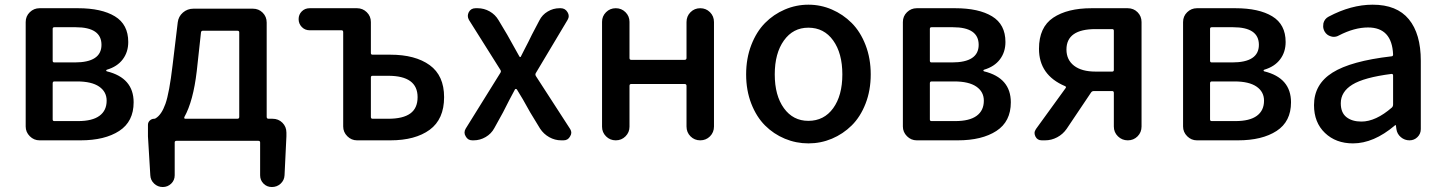

<svg xmlns="http://www.w3.org/2000/svg" viewBox="-20 -584 6008 799"><path d="M144.5 0Q121.1 0 104 -17.1Q86.9 -34.2 86.9 -57.6V-492.2Q86.9 -516.6 104 -533.2Q121.1 -549.8 144.5 -549.8H304.7Q402.3 -549.8 458 -516.1Q513.7 -482.4 513.7 -409.2Q513.7 -367.2 490.7 -336.9Q467.8 -306.6 424.8 -293.9Q421.9 -293 421.9 -290.5Q421.9 -288.1 424.8 -287.1Q536.1 -259.8 536.1 -158.2Q536.1 -78.1 476.1 -39.1Q416 0 315.4 0ZM199.2 -331.1Q199.2 -324.2 206.1 -324.2H291Q402.3 -324.2 402.3 -397.5Q402.3 -470.7 294.9 -470.7H206.1Q199.2 -470.7 199.2 -463.9ZM199.2 -86.9Q199.2 -80.1 206.1 -80.1H304.7Q364.3 -80.1 394 -102.1Q423.8 -124 423.8 -165Q423.8 -202.1 392.6 -223.6Q361.3 -245.1 300.8 -245.1H206.1Q199.2 -245.1 199.2 -237.3Z M824.2 -456.1Q817.4 -456.1 816.4 -449.2L798.8 -288.1Q784.2 -163.1 747.1 -96.7Q746.1 -94.7 747.1 -92.3Q748 -89.8 750 -89.8H967.8Q975.6 -89.8 975.6 -97.7V-449.2Q975.6 -456.1 967.8 -456.1ZM1089.8 -97.7Q1089.8 -89.8 1097.7 -89.8H1114.3Q1138.7 -89.8 1155.3 -73.2Q1171.9 -56.6 1171.9 -32.2V-16.6L1164.1 145.5Q1163.1 166 1147.9 180.2Q1132.8 194.3 1111.3 194.3Q1090.8 194.3 1076.7 180.2Q1062.5 166 1062.5 145.5V8.8Q1062.5 2 1054.7 2H714.8Q707 2 707 8.8V145.5Q707 166 692.4 180.2Q677.7 194.3 657.2 194.3Q636.7 194.3 621.6 180.2Q606.4 166 605.5 145.5L595.7 -16.6V-64.5Q595.7 -75.2 603.5 -82.5Q611.3 -89.8 622.1 -89.8Q625 -89.8 627.9 -91.8Q652.3 -106.4 668.5 -151.9Q684.6 -197.3 698.2 -312.5L719.7 -491.2Q722.7 -515.6 741.2 -531.7Q759.8 -547.9 785.2 -547.9H1032.2Q1056.6 -547.9 1073.2 -531.2Q1089.8 -514.6 1089.8 -490.2Z M1465.8 0Q1442.4 0 1425.3 -17.1Q1408.2 -34.2 1408.2 -57.6V-450.2Q1408.2 -458 1401.4 -458H1268.6Q1249 -458 1235.8 -471.7Q1222.7 -485.4 1222.7 -504.4Q1222.7 -523.4 1235.8 -536.6Q1249 -549.8 1268.6 -549.8H1465.8Q1489.3 -549.8 1506.3 -533.2Q1523.4 -516.6 1523.4 -492.2V-363.3Q1523.4 -356.4 1530.3 -356.4H1604.5Q1708 -356.4 1768.1 -313Q1828.1 -269.5 1828.1 -179.7Q1828.1 -87.9 1768.1 -43.9Q1708 0 1604.5 0ZM1523.4 -97.7Q1523.4 -89.8 1530.3 -89.8H1595.7Q1657.2 -89.8 1687.5 -111.8Q1717.8 -133.8 1717.8 -179.7Q1717.8 -268.6 1595.7 -268.6H1530.3Q1523.4 -268.6 1523.4 -261.7Z M1945.3 0Q1926.8 0 1918 -16.6Q1913.1 -24.4 1913.1 -32.2Q1913.1 -41 1918 -48.8L2062.5 -281.2Q2066.4 -287.1 2062.5 -293L1931.6 -501Q1926.8 -509.8 1926.8 -517.6Q1926.8 -525.4 1930.7 -533.2Q1939.5 -549.8 1959 -549.8H1967.8Q1994.1 -549.8 2017.6 -536.6Q2041 -523.4 2054.7 -500L2090.8 -439.5Q2107.4 -409.2 2141.6 -348.6Q2142.6 -346.7 2145 -346.7Q2147.5 -346.7 2147.5 -348.6Q2154.3 -362.3 2162.1 -377.4Q2169.9 -392.6 2179.2 -410.6Q2188.5 -428.7 2193.4 -439.5L2224.6 -499Q2236.3 -522.5 2259.3 -536.1Q2282.2 -549.8 2308.6 -549.8H2313.5Q2332 -549.8 2341.8 -533.2Q2346.7 -525.4 2346.7 -517.6Q2346.7 -508.8 2341.8 -501L2210 -280.3Q2206.1 -274.4 2210 -267.6L2351.6 -48.8Q2357.4 -40 2357.4 -31.2Q2357.4 -24.4 2352.5 -16.6Q2343.8 0 2325.2 0H2315.4Q2289.1 0 2265.6 -13.2Q2242.2 -26.4 2227.5 -48.8L2186.5 -116.2Q2153.3 -176.8 2130.9 -211.9Q2128.9 -213.9 2126.5 -213.9Q2124 -213.9 2123 -211.9Q2100.6 -170.9 2073.2 -116.2L2037.1 -50.8Q2024.4 -27.3 2001 -13.7Q1977.5 0 1951.2 0Z M2485.4 -56.6V-493.2Q2485.4 -516.6 2502 -533.2Q2518.6 -549.8 2542.5 -549.8Q2566.4 -549.8 2583 -533.2Q2599.6 -516.6 2599.6 -493.2V-342.8Q2599.6 -335 2606.4 -335H2829.1Q2836.9 -335 2836.9 -342.8V-492.2Q2836.9 -516.6 2853.5 -533.2Q2870.1 -549.8 2894 -549.8Q2918 -549.8 2934.6 -533.2Q2951.2 -516.6 2951.2 -492.2V-57.6Q2951.2 -33.2 2934.6 -16.6Q2918 0 2894 0Q2870.1 0 2853.5 -16.6Q2836.9 -33.2 2836.9 -57.6V-226.6Q2836.9 -234.4 2829.1 -234.4H2606.4Q2599.6 -234.4 2599.6 -226.6V-56.6Q2599.6 -33.2 2583 -16.6Q2566.4 0 2542.5 0Q2518.6 0 2502 -16.6Q2485.4 -33.2 2485.4 -56.6Z M3085 -274.4Q3085 -340.8 3106.4 -396.5Q3127.9 -452.1 3163.6 -488.3Q3199.2 -524.4 3246.1 -544.4Q3293 -564.5 3344.2 -564.5Q3395.5 -564.5 3441.9 -544.4Q3488.3 -524.4 3524.4 -488.3Q3560.5 -452.1 3582 -396.5Q3603.5 -340.8 3603.5 -274.4Q3603.5 -208 3582 -152.8Q3560.5 -97.7 3524.4 -62Q3488.3 -26.4 3441.9 -6.8Q3395.5 12.7 3344.2 12.7Q3293 12.7 3246.1 -6.8Q3199.2 -26.4 3163.6 -62Q3127.9 -97.7 3106.4 -152.8Q3085 -208 3085 -274.4ZM3343.8 -81.1Q3409.2 -81.1 3447.3 -133.8Q3485.4 -186.5 3485.4 -274.4Q3485.4 -362.3 3447.3 -415.5Q3409.2 -468.8 3343.8 -468.8Q3280.3 -468.8 3242.2 -415.5Q3204.1 -362.3 3204.1 -274.4Q3204.1 -186.5 3242.2 -133.8Q3280.3 -81.1 3343.8 -81.1Z M3794.9 0Q3771.5 0 3754.4 -17.1Q3737.3 -34.2 3737.3 -57.6V-492.2Q3737.3 -516.6 3754.4 -533.2Q3771.5 -549.8 3794.9 -549.8H3955.1Q4052.7 -549.8 4108.4 -516.1Q4164.1 -482.4 4164.1 -409.2Q4164.1 -367.2 4141.1 -336.9Q4118.2 -306.6 4075.2 -293.9Q4072.3 -293 4072.3 -290.5Q4072.3 -288.1 4075.2 -287.1Q4186.5 -259.8 4186.5 -158.2Q4186.5 -78.1 4126.5 -39.1Q4066.4 0 3965.8 0ZM3849.6 -331.1Q3849.6 -324.2 3856.4 -324.2H3941.4Q4052.7 -324.2 4052.7 -397.5Q4052.7 -470.7 3945.3 -470.7H3856.4Q3849.6 -470.7 3849.6 -463.9ZM3849.6 -86.9Q3849.6 -80.1 3856.4 -80.1H3955.1Q4014.6 -80.1 4044.4 -102.1Q4074.2 -124 4074.2 -165Q4074.2 -202.1 4043 -223.6Q4011.7 -245.1 3951.2 -245.1H3856.4Q3849.6 -245.1 3849.6 -237.3Z M4608.4 -286.1Q4615.2 -286.1 4615.2 -293V-456.1Q4615.2 -462.9 4608.4 -462.9H4539.1Q4418 -462.9 4418 -377.9Q4418 -335 4449.7 -310.5Q4481.4 -286.1 4539.1 -286.1ZM4522.5 -549.8H4672.9Q4697.3 -549.8 4713.9 -533.2Q4730.5 -516.6 4730.5 -492.2V-57.6Q4730.5 -33.2 4713.9 -16.6Q4697.3 0 4673.3 0Q4649.4 0 4632.3 -16.6Q4615.2 -33.2 4615.2 -57.6V-197.3Q4615.2 -205.1 4608.4 -205.1H4532.2Q4524.4 -205.1 4520.5 -199.2L4418.9 -47.9Q4403.3 -25.4 4379.4 -12.7Q4355.5 0 4329.1 0H4315.4Q4296.9 0 4289.1 -15.6Q4285.2 -23.4 4285.2 -30.3Q4285.2 -38.1 4291 -46.9L4414.1 -216.8Q4418.9 -222.7 4412.1 -225.6Q4303.7 -271.5 4303.7 -380.9Q4303.7 -470.7 4362.8 -510.3Q4421.9 -549.8 4522.5 -549.8Z M4960.9 0Q4937.5 0 4920.4 -17.1Q4903.3 -34.2 4903.3 -57.6V-492.2Q4903.3 -516.6 4920.4 -533.2Q4937.5 -549.8 4960.9 -549.8H5121.1Q5218.8 -549.8 5274.4 -516.1Q5330.1 -482.4 5330.1 -409.2Q5330.1 -367.2 5307.1 -336.9Q5284.2 -306.6 5241.2 -293.9Q5238.3 -293 5238.3 -290.5Q5238.3 -288.1 5241.2 -287.1Q5352.5 -259.8 5352.5 -158.2Q5352.5 -78.1 5292.5 -39.1Q5232.4 0 5131.8 0ZM5015.6 -331.1Q5015.6 -324.2 5022.5 -324.2H5107.4Q5218.8 -324.2 5218.8 -397.5Q5218.8 -470.7 5111.3 -470.7H5022.5Q5015.6 -470.7 5015.6 -463.9ZM5015.6 -86.9Q5015.6 -80.1 5022.5 -80.1H5121.1Q5180.7 -80.1 5210.4 -102.1Q5240.2 -124 5240.2 -165Q5240.2 -202.1 5209 -223.6Q5177.7 -245.1 5117.2 -245.1H5022.5Q5015.6 -245.1 5015.6 -237.3Z M5610.4 12.7Q5539.1 12.7 5493.7 -30.8Q5448.2 -74.2 5448.2 -146.5Q5448.2 -233.4 5524.9 -281.7Q5601.6 -330.1 5770.5 -349.6Q5777.3 -349.6 5777.3 -357.4Q5772.5 -469.7 5672.9 -469.7Q5616.2 -469.7 5551.8 -436.5Q5542 -430.7 5530.3 -430.7Q5524.4 -430.7 5518.6 -432.6Q5501 -437.5 5492.2 -453.1Q5486.3 -463.9 5486.3 -474.6Q5486.3 -481.4 5487.3 -487.3Q5492.2 -505.9 5508.8 -514.6Q5602.5 -564.5 5692.4 -564.5Q5793 -564.5 5842.8 -503.9Q5892.6 -443.4 5892.6 -331.1V-46.9Q5892.6 -27.3 5878.9 -13.7Q5865.2 0 5845.7 0Q5825.2 0 5809.6 -13.2Q5793.9 -26.4 5791 -46.9L5789.1 -61.5Q5788.1 -63.5 5786.6 -63.5Q5785.2 -63.5 5784.2 -61.5Q5696.3 12.7 5610.4 12.7ZM5645.5 -78.1Q5705.1 -78.1 5772.5 -136.7Q5777.3 -141.6 5777.3 -149.4V-269.5Q5777.3 -276.4 5771.5 -276.4Q5771.5 -276.4 5770.5 -276.4Q5656.2 -261.7 5607.9 -231.9Q5559.6 -202.1 5559.6 -154.3Q5559.6 -115.2 5583 -96.7Q5606.4 -78.1 5645.5 -78.1Z"/></svg>

Font: Gen Jyuu Gothic Medium
Style: Regular
Weight: 500
Designer: [Source Han Sans]
Ryoko NISHIZUKA  (kana & ideographs); Paul D. Hunt (Latin, Greek & Cyrillic); Wenlong ZHANG  (bopomofo
Version: Version 1.002.20150607